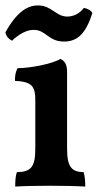

<svg xmlns="http://www.w3.org/2000/svg" viewBox="-20 -684 369 707"><path d="M216 -531C264 -531 296 -559 320 -636C315 -646 303 -652 289 -655C272 -632 248 -623 228 -623C185 -623 171 -664 120 -664C82 -664 43 -642 0 -565C2 -552 10 -542 24 -534C51 -559 78 -574 104 -574C150 -574 157 -531 216 -531ZM36 3C66 1 119 0 166 0C212 0 262 1 294 3C294 -13 293 -34 288 -50C243 -51 227 -70 227 -137V-420C227 -448 217 -461 202 -467C176 -450 94 -433 45 -433C37 -420 35 -404 35 -386C101 -384 110 -362 110 -315V-137C110 -70 95 -51 42 -50C37 -35 36 -16 36 3Z"/></svg>

Font: Vollkorn Semibold
Style: Regular
Weight: 600
Designer: Friedrich Althausen
Foundry: Friedrich Althausen
Version: Version 4.015;PS 004.015;hotconv 1.0.88;makeotf.lib2.5.64775